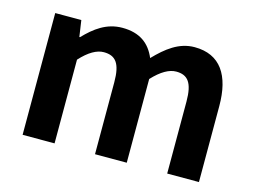

<svg xmlns="http://www.w3.org/2000/svg" viewBox="-82 -713 1129 853"><g transform="rotate(15 482.0 -287.0)"><path d="M79 0H226V-385C265 -428 301 -448 333 -448C387 -448 412 -418 412 -331V0H558V-385C598 -428 634 -448 666 -448C719 -448 744 -418 744 -331V0H890V-349C890 -490 836 -574 717 -574C645 -574 590 -530 538 -476C512 -538 465 -574 385 -574C312 -574 260 -534 213 -485H210L199 -560H79Z"/></g></svg>

Font: Noto Sans JP
Style: Bold
Weight: 700
Designer: Ryoko NISHIZUKA 西塚涼子 (kana, bopomofo & ideographs); Paul D. Hunt (Latin, Greek & Cyrillic); Sandoll Communications 산돌커뮤니
Foundry: Adobe
Version: Version 2.004;hotconv 1.0.118;makeotfexe 2.5.65603